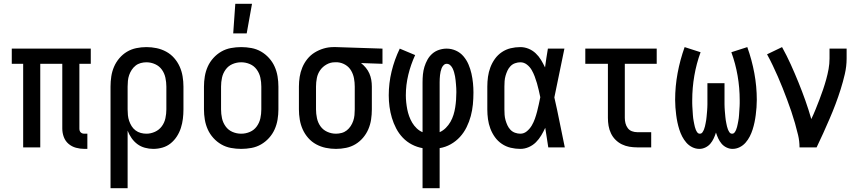

<svg xmlns="http://www.w3.org/2000/svg" viewBox="-20 -776 4540 1011"><path d="M425 8Q402 8 380 2Q358 -4 341 -18.5Q324 -33 316 -54.5Q308 -76 308 -99V-440H192V0H102V-440H42V-520H458V-440H398V-99Q398 -93 399.5 -88Q401 -83 405 -79Q409 -75 414 -73.5Q419 -72 425 -72H440V8Z M562 215V-320Q562 -347 566 -373.5Q570 -400 580.5 -424.5Q591 -449 608.5 -469.5Q626 -490 648.5 -503.5Q671 -517 697.5 -522.5Q724 -528 751 -528Q778 -528 804.5 -522.5Q831 -517 855 -504Q879 -491 897 -470.5Q915 -450 926 -425.5Q937 -401 941.5 -374Q946 -347 946 -320V-200Q946 -175 943 -150.5Q940 -126 932.5 -102.5Q925 -79 911.5 -58Q898 -37 879 -21.5Q860 -6 836 1Q812 8 787 8Q765 8 743 2Q721 -4 703.5 -17Q686 -30 673 -48.5Q660 -67 652 -88V215ZM751 -72Q774 -72 796 -82Q818 -92 832 -111Q846 -130 851 -153.5Q856 -177 856 -200V-320Q856 -343 851 -366.5Q846 -390 832.5 -409Q819 -428 797 -438Q775 -448 751 -448Q736 -448 721 -444Q706 -440 694 -430.5Q682 -421 673.5 -408Q665 -395 660 -380.5Q655 -366 653.5 -350.5Q652 -335 652 -320V-200Q652 -185 653.5 -169.5Q655 -154 660 -139.5Q665 -125 673 -112Q681 -99 693.5 -89.5Q706 -80 721 -76Q736 -72 751 -72Z M1250 8Q1223 8 1196 3Q1169 -2 1145.5 -15.5Q1122 -29 1103.5 -49.5Q1085 -70 1074 -94.5Q1063 -119 1058.5 -146Q1054 -173 1054 -200V-320Q1054 -347 1058.5 -374Q1063 -401 1074 -425.5Q1085 -450 1103.5 -470.5Q1122 -491 1145.5 -504.5Q1169 -518 1196 -523Q1223 -528 1250 -528Q1277 -528 1304 -523Q1331 -518 1354.5 -504.5Q1378 -491 1396.5 -470.5Q1415 -450 1426 -425.5Q1437 -401 1441.5 -374Q1446 -347 1446 -320V-200Q1446 -173 1441.5 -146Q1437 -119 1426 -94.5Q1415 -70 1396.5 -49.5Q1378 -29 1354.5 -15.5Q1331 -2 1304 3Q1277 8 1250 8ZM1250 -72Q1274 -72 1296 -81.5Q1318 -91 1332 -110.5Q1346 -130 1351 -153Q1356 -176 1356 -200V-320Q1356 -344 1351 -367Q1346 -390 1332 -409.5Q1318 -429 1296 -438.5Q1274 -448 1250 -448Q1226 -448 1204 -438.5Q1182 -429 1168 -409.5Q1154 -390 1149 -367Q1144 -344 1144 -320V-200Q1144 -176 1149 -153Q1154 -130 1168 -110.5Q1182 -91 1204 -81.5Q1226 -72 1250 -72ZM1208 -600 1219 -756H1307L1279 -600Z M1749 8Q1722 8 1695.5 2.5Q1669 -3 1645 -16Q1621 -29 1603 -49.5Q1585 -70 1574 -94.5Q1563 -119 1558.5 -146Q1554 -173 1554 -200V-320Q1554 -346 1558 -371.5Q1562 -397 1572 -421Q1582 -445 1598.5 -465.5Q1615 -486 1637 -499.5Q1659 -513 1684 -520.5Q1709 -528 1735 -528H1750L1994 -520V-440L1881 -444Q1895 -433 1906.5 -419Q1918 -405 1925 -389Q1932 -373 1935 -355.5Q1938 -338 1938 -320V-200Q1938 -173 1934 -146.5Q1930 -120 1919.5 -95.5Q1909 -71 1891.5 -50.5Q1874 -30 1851.5 -16.5Q1829 -3 1802.5 2.5Q1776 8 1749 8ZM1749 -72Q1764 -72 1779 -76Q1794 -80 1806 -89.5Q1818 -99 1826.5 -112Q1835 -125 1840 -139.5Q1845 -154 1846.5 -169.5Q1848 -185 1848 -200V-320Q1848 -342 1844 -363.5Q1840 -385 1829 -404Q1818 -423 1799 -434.5Q1780 -446 1758 -448H1742Q1720 -448 1699.5 -436.5Q1679 -425 1666 -406.5Q1653 -388 1648.5 -365.5Q1644 -343 1644 -320V-200Q1644 -177 1649 -153.5Q1654 -130 1667.5 -111Q1681 -92 1703 -82Q1725 -72 1749 -72Z M2205 215V4Q2176 -1 2149 -15Q2122 -29 2101 -51Q2080 -73 2066 -100Q2052 -127 2043.5 -155.5Q2035 -184 2031 -214Q2027 -244 2027 -274Q2027 -338 2042 -400Q2057 -462 2085 -520L2166 -486Q2143 -436 2130 -382.5Q2117 -329 2117 -274Q2117 -256 2119 -237Q2121 -218 2124.5 -200Q2128 -182 2134.5 -164Q2141 -146 2150.5 -130Q2160 -114 2174 -100.5Q2188 -87 2205 -80V-343Q2205 -364 2207 -384.5Q2209 -405 2215 -424.5Q2221 -444 2231 -462Q2241 -480 2256.5 -493.5Q2272 -507 2292 -513.5Q2312 -520 2332 -520Q2357 -520 2380.5 -509.5Q2404 -499 2420.5 -479.5Q2437 -460 2447 -436.5Q2457 -413 2462.5 -388.5Q2468 -364 2470.5 -339Q2473 -314 2473 -289Q2473 -257 2470 -226Q2467 -195 2459 -165Q2451 -135 2437 -106.5Q2423 -78 2402 -55Q2381 -32 2353.5 -16.5Q2326 -1 2295 4V215ZM2295 -80Q2313 -88 2327.5 -102.5Q2342 -117 2352 -134.5Q2362 -152 2368 -171.5Q2374 -191 2377 -210.5Q2380 -230 2381.5 -250Q2383 -270 2383 -291Q2383 -301 2382.5 -311.5Q2382 -322 2381 -332.5Q2380 -343 2379 -353.5Q2378 -364 2376 -374.5Q2374 -385 2371 -395.5Q2368 -406 2363.5 -415.5Q2359 -425 2351 -432.5Q2343 -440 2332 -440Q2323 -440 2316 -433Q2309 -426 2305.5 -417Q2302 -408 2300 -399Q2298 -390 2297 -380.5Q2296 -371 2295.5 -362Q2295 -353 2295 -343Z M2720 8Q2694 8 2669 2Q2644 -4 2622.5 -18.5Q2601 -33 2586 -54Q2571 -75 2562 -99Q2553 -123 2549.5 -148.5Q2546 -174 2546 -200V-320Q2546 -346 2549.5 -371.5Q2553 -397 2562 -421Q2571 -445 2586 -466Q2601 -487 2622.5 -501.5Q2644 -516 2669 -522Q2694 -528 2720 -528Q2742 -528 2763 -519.5Q2784 -511 2800.5 -495.5Q2817 -480 2828.5 -461Q2840 -442 2850 -421Q2853 -446 2857 -470.5Q2861 -495 2865 -520H2952Q2938 -456 2925.5 -391.5Q2913 -327 2899 -263Q2914 -198 2927 -132Q2940 -66 2954 0H2867Q2863 -26 2859 -52Q2855 -78 2851 -103Q2842 -83 2830 -63Q2818 -43 2802 -27Q2786 -11 2764.5 -1.5Q2743 8 2720 8ZM2720 -72Q2739 -72 2754.5 -85Q2770 -98 2780 -115Q2790 -132 2796.5 -150.5Q2803 -169 2808 -188Q2813 -207 2817 -226Q2821 -245 2825 -264Q2821 -282 2817 -300.5Q2813 -319 2807.5 -337.5Q2802 -356 2795.5 -373.5Q2789 -391 2779.5 -407.5Q2770 -424 2754.5 -436Q2739 -448 2720 -448Q2706 -448 2692 -443Q2678 -438 2668 -427.5Q2658 -417 2652 -404Q2646 -391 2642 -377Q2638 -363 2637 -348.5Q2636 -334 2636 -320V-200Q2636 -186 2637 -171.5Q2638 -157 2642 -143Q2646 -129 2652 -116Q2658 -103 2668 -92.5Q2678 -82 2692 -77Q2706 -72 2720 -72Z M3335 0Q3314 0 3293.5 -3.5Q3273 -7 3254.5 -16Q3236 -25 3221 -40Q3206 -55 3197 -74Q3188 -93 3184.5 -113.5Q3181 -134 3181 -155V-440H3062V-520H3438V-440H3270V-155Q3270 -141 3273.5 -127Q3277 -113 3285.5 -101.5Q3294 -90 3307.5 -85Q3321 -80 3335 -80H3409V0Z M3663 8Q3643 8 3625 -1Q3607 -10 3594 -25Q3581 -40 3572 -57.5Q3563 -75 3557 -94Q3551 -113 3547 -132Q3543 -151 3540.5 -171Q3538 -191 3536.5 -210.5Q3535 -230 3535 -250Q3535 -321 3548 -391Q3561 -461 3585 -528L3669 -501Q3647 -441 3636 -377Q3625 -313 3625 -248Q3625 -240 3625 -232.5Q3625 -225 3625.5 -217Q3626 -209 3626.5 -201Q3627 -193 3627.5 -185.5Q3628 -178 3628.5 -170Q3629 -162 3630 -154Q3631 -146 3632.5 -138.5Q3634 -131 3635.5 -123Q3637 -115 3639 -107.5Q3641 -100 3644 -92.5Q3647 -85 3652 -78.5Q3657 -72 3665 -72Q3674 -72 3679 -79.5Q3684 -87 3687 -94.5Q3690 -102 3692 -110.5Q3694 -119 3695.5 -127Q3697 -135 3698.5 -143.5Q3700 -152 3700.5 -160Q3701 -168 3702 -176.5Q3703 -185 3703.5 -193.5Q3704 -202 3704.5 -210Q3705 -218 3705 -226.5Q3705 -235 3705 -243.5Q3705 -252 3705 -260V-338H3795V-260Q3795 -252 3795 -243.5Q3795 -235 3795 -226.5Q3795 -218 3795.5 -210Q3796 -202 3796.5 -193.5Q3797 -185 3798 -176.5Q3799 -168 3799.5 -160Q3800 -152 3801.5 -143.5Q3803 -135 3804.5 -127Q3806 -119 3808 -110.5Q3810 -102 3813 -94.5Q3816 -87 3821 -79.5Q3826 -72 3835 -72Q3843 -72 3848 -78.5Q3853 -85 3856 -92.5Q3859 -100 3861 -107.5Q3863 -115 3864.5 -123Q3866 -131 3867.5 -138.5Q3869 -146 3870 -154Q3871 -162 3871.5 -170Q3872 -178 3872.5 -185.5Q3873 -193 3873.5 -201Q3874 -209 3874.5 -217Q3875 -225 3875 -232.5Q3875 -240 3875 -248Q3875 -313 3864 -377Q3853 -441 3831 -501L3915 -528Q3939 -461 3952 -391Q3965 -321 3965 -250Q3965 -230 3963.5 -210.5Q3962 -191 3959.5 -171Q3957 -151 3953 -132Q3949 -113 3943 -94Q3937 -75 3928 -57.5Q3919 -40 3906 -25Q3893 -10 3875 -1Q3857 8 3837 8Q3821 8 3805.5 0.5Q3790 -7 3779.5 -19.5Q3769 -32 3762 -47Q3755 -62 3750 -78Q3745 -62 3738 -47Q3731 -32 3720.5 -19.5Q3710 -7 3694.5 0.5Q3679 8 3663 8Z M4190 0Q4190 -33 4182.5 -64.5Q4175 -96 4166 -127.5Q4157 -159 4146.5 -190Q4136 -221 4124.5 -251.5Q4113 -282 4101 -312.5Q4089 -343 4076 -372.5Q4063 -402 4049 -431.5Q4035 -461 4019 -490L4098 -528Q4123 -483 4144 -436.5Q4165 -390 4184.5 -342Q4204 -294 4221 -246Q4238 -198 4252 -149Q4264 -174 4274.5 -200Q4285 -226 4295 -252Q4305 -278 4314 -304.5Q4323 -331 4330.5 -358Q4338 -385 4343 -412.5Q4348 -440 4348 -468V-520H4438V-468Q4438 -427 4428.5 -386Q4419 -345 4406.5 -305.5Q4394 -266 4379.5 -227.5Q4365 -189 4348.5 -151Q4332 -113 4315 -75Q4298 -37 4280 0Z"/></svg>

Font: Iosevka SS10 Medium
Style: Regular
Weight: 500
Monospace: yes
Designer: Belleve Invis
Foundry: Belleve Invis
Version: Version 28.0.6; ttfautohint (v1.8.4)